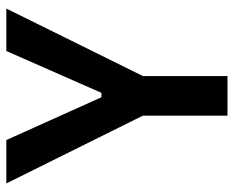

<svg xmlns="http://www.w3.org/2000/svg" viewBox="-86 -652 738 606"><g transform="rotate(-90 283.0 -349.0)"><path d="M221 0V-267L7 -698H144L279 -398H293L425 -698H559L346 -267V0Z"/></g></svg>

Font: IBM Plex Sans Cond SmBld
Style: Regular
Weight: 600
Width: 3
Designer: Mike Abbink, Paul van der Laan, Pieter van Rosmalen
Foundry: Bold Monday
Version: Version 1.3